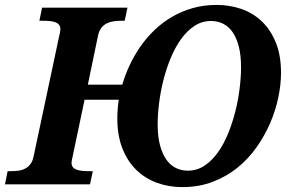

<svg xmlns="http://www.w3.org/2000/svg" viewBox="-43 -745 1183 776"><path d="M431.2 -266.1Q431.2 -302.7 437 -341.8H298.8L250 -109.9Q248.5 -104.5 247.3 -97.7Q246.1 -90.8 246.1 -86.9Q246.1 -76.2 251.5 -69.6Q256.8 -63 266.6 -59.3Q276.4 -55.7 289.8 -54.4Q303.2 -53.2 318.8 -53.2H332L320.8 0H-22.9L-12.2 -53.2H1Q16.6 -53.2 31.5 -55.2Q46.4 -57.1 58.6 -63.5Q70.8 -69.8 79.8 -81.5Q88.9 -93.3 92.8 -112.8L194.8 -592.8Q201.2 -618.7 201.2 -627Q201.2 -637.7 195.8 -644.5Q190.4 -651.4 180.9 -655Q171.4 -658.7 158 -659.9Q144.5 -661.1 128.9 -661.1H116.2L127 -713.9H472.2L460.9 -661.1H448.2Q431.6 -661.1 416.3 -658.9Q400.9 -656.7 388.2 -650.4Q375.5 -644 366.2 -631.8Q356.9 -619.6 353 -600.1L312 -402.8H451.2Q462.9 -442.9 481.4 -482.4Q500 -522 525.1 -557.9Q550.3 -593.8 582.3 -624.3Q614.3 -654.8 652.8 -677.2Q691.4 -699.7 736.3 -712.4Q781.2 -725.1 833 -725.1Q884.8 -725.1 931.9 -709Q979 -692.9 1014.6 -659.2Q1050.3 -625.5 1071.5 -573.7Q1092.8 -522 1092.8 -450.2Q1092.8 -404.3 1082 -352.1Q1071.3 -299.8 1049.3 -248.5Q1027.3 -197.3 994.4 -150.4Q961.4 -103.5 917.2 -67.6Q873 -31.7 817.1 -10.3Q761.2 11.2 693.8 11.2Q638.2 11.2 590.1 -6.6Q542 -24.4 506.6 -59.6Q471.2 -94.7 451.2 -146.5Q431.2 -198.2 431.2 -266.1ZM594.2 -242.2Q594.2 -192.9 603.8 -157.5Q613.3 -122.1 629.6 -99.4Q646 -76.7 668.2 -65.9Q690.4 -55.2 715.8 -55.2Q752.9 -55.2 783.2 -75.2Q813.5 -95.2 837.4 -128.7Q861.3 -162.1 878.9 -205.3Q896.5 -248.5 908.2 -294.9Q919.9 -341.3 925.5 -387.5Q931.2 -433.6 931.2 -473.1Q931.2 -522 922.1 -557.1Q913.1 -592.3 897 -615.2Q880.9 -638.2 858.6 -649.2Q836.4 -660.2 810.1 -660.2Q772.9 -660.2 742.7 -640.1Q712.4 -620.1 688.5 -586.7Q664.6 -553.2 646.7 -510Q628.9 -466.8 617.2 -420.2Q605.5 -373.5 599.9 -327.4Q594.2 -281.2 594.2 -242.2Z"/></svg>

Font: Droid Serif
Style: Bold Italic
Weight: 700
Italic angle: -12°
Designer: Monotype Design team
Foundry: Monotype Imaging Inc.
Version: Version 1.03